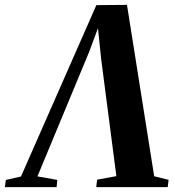

<svg xmlns="http://www.w3.org/2000/svg" viewBox="-68 -767 716 787"><path d="M452.5 -747 564 -44.5 623 -30 619.5 0H326.5L330 -30.5L409 -45L346.5 -526L329.5 -691L351.5 -700L297.5 -554.5L85.5 -44L167 -29.5L164 0H-48L-44 -29.5L18 -43.5L327 -746Z"/></svg>

Font: Merriweather 96pt
Style: Bold Italic
Weight: 700
Italic angle: -7.8°
Version: Version 2.101